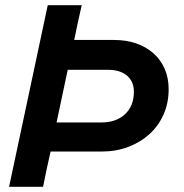

<svg xmlns="http://www.w3.org/2000/svg" viewBox="-20 -720 709 740"><path d="M15 0Q53 -176 89.5 -350Q126 -524 164 -700H295Q287 -666 280 -633Q273 -600 266 -566H419Q467 -566 505.5 -552.5Q544 -539 572 -514Q600 -489 615 -454Q630 -419 630 -376Q630 -323 610.5 -279Q591 -235 556.5 -203.5Q522 -172 475 -154Q428 -136 373 -136H175Q167 -102 160 -68.5Q153 -35 146 0ZM395 -451H241Q230 -400 219.5 -349.5Q209 -299 198 -248H347H370Q428 -248 462 -280Q496 -312 496 -366Q496 -406 469.5 -428.5Q443 -451 395 -451Z"/></svg>

Font: Rosa Sans SemiBold
Style: Italic
Weight: 600
Italic angle: -12°
Designer: Pentagram / MCKL
Foundry: Pentagram / MCKL
Version: Version 1.005;September 16, 2019;FontCreator 11.5.0.2425 64-